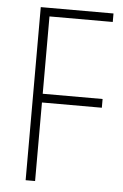

<svg xmlns="http://www.w3.org/2000/svg" viewBox="-52 -752 504 789"><g transform="rotate(5 200.0 -357.0)"><path d="M123 0V-324H370V-360H123V-679H384V-714H84V0Z"/></g></svg>

Font: Noto Sans Gurmukhi UI Condensed ExtraLight
Style: Regular
Weight: 200
Width: 3
Designer: Jelle Bosma - Monotype Design Team
Foundry: Monotype Imaging Inc.
Version: Version 2.004